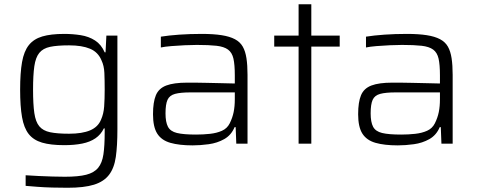

<svg xmlns="http://www.w3.org/2000/svg" viewBox="-20 -678 2257 906"><path d="M299 208Q264 208 226.5 207Q189 206 156.5 203.5Q124 201 101 199V149Q129 151 162 152.5Q195 154 227.5 155Q260 156 286 156Q350 156 387 146.5Q424 137 443 114Q462 91 468 50.5Q474 10 474 -53V-72H470Q456 -43 430.5 -25.5Q405 -8 368 -0.5Q331 7 283 7Q219 7 178.5 -5Q138 -17 115.5 -45.5Q93 -74 84 -125Q75 -176 75 -255Q75 -334 84 -385Q93 -436 116 -465Q139 -494 179.5 -506Q220 -518 283 -518Q323 -518 361 -512Q399 -506 428.5 -487Q458 -468 474 -431H478L482 -510H534V-67Q534 10 526.5 62.5Q519 115 494.5 147Q470 179 423.5 193.5Q377 208 299 208ZM306 -47Q368 -47 405.5 -63Q443 -79 457 -114Q469 -141 471.5 -175.5Q474 -210 474 -255Q474 -300 472.5 -334Q471 -368 459 -393Q443 -432 405 -448Q367 -464 306 -464Q250 -464 216.5 -457Q183 -450 165.5 -428.5Q148 -407 142 -365.5Q136 -324 136 -255Q136 -186 142 -144.5Q148 -103 165.5 -82Q183 -61 216.5 -54Q250 -47 306 -47Z M889 8Q826 8 784 -4Q742 -16 722 -47.5Q702 -79 702 -139Q702 -196 715.5 -228.5Q729 -261 764.5 -274.5Q800 -288 863 -288Q875 -288 900 -288Q925 -288 958 -287Q991 -286 1025 -285.5Q1059 -285 1088 -284V-322Q1088 -373 1081.5 -401.5Q1075 -430 1056 -444Q1037 -458 1001.5 -462Q966 -466 909 -466Q884 -466 851.5 -464.5Q819 -463 788.5 -460.5Q758 -458 739 -454V-505Q776 -511 826 -514.5Q876 -518 932 -518Q987 -518 1025.5 -512Q1064 -506 1088.5 -493Q1113 -480 1125.5 -458Q1138 -436 1143 -403Q1148 -370 1148 -325V0H1095L1092 -78H1087Q1071 -40 1038 -21.5Q1005 -3 965 2.5Q925 8 889 8ZM905 -43Q939 -43 971 -46.5Q1003 -50 1027.5 -61Q1052 -72 1064 -96Q1077 -122 1082.5 -149Q1088 -176 1088 -210V-242H879Q832 -242 806 -235Q780 -228 770.5 -207Q761 -186 761 -143Q761 -102 772.5 -80Q784 -58 815 -50.5Q846 -43 905 -43Z M1389 0V-458H1274V-510H1389V-658H1449V-510H1583V-458H1449V0Z M1857 8Q1794 8 1752 -4Q1710 -16 1690 -47.5Q1670 -79 1670 -139Q1670 -196 1683.5 -228.5Q1697 -261 1732.5 -274.5Q1768 -288 1831 -288Q1843 -288 1868 -288Q1893 -288 1926 -287Q1959 -286 1993 -285.5Q2027 -285 2056 -284V-322Q2056 -373 2049.5 -401.5Q2043 -430 2024 -444Q2005 -458 1969.5 -462Q1934 -466 1877 -466Q1852 -466 1819.5 -464.5Q1787 -463 1756.5 -460.5Q1726 -458 1707 -454V-505Q1744 -511 1794 -514.5Q1844 -518 1900 -518Q1955 -518 1993.5 -512Q2032 -506 2056.5 -493Q2081 -480 2093.5 -458Q2106 -436 2111 -403Q2116 -370 2116 -325V0H2063L2060 -78H2055Q2039 -40 2006 -21.5Q1973 -3 1933 2.5Q1893 8 1857 8ZM1873 -43Q1907 -43 1939 -46.5Q1971 -50 1995.5 -61Q2020 -72 2032 -96Q2045 -122 2050.5 -149Q2056 -176 2056 -210V-242H1847Q1800 -242 1774 -235Q1748 -228 1738.5 -207Q1729 -186 1729 -143Q1729 -102 1740.5 -80Q1752 -58 1783 -50.5Q1814 -43 1873 -43Z"/></svg>

Font: Saira SemiExpanded Light
Style: Regular
Weight: 300
Width: 6
Designer: Hector Gatti with collaboration of the Omnibus-Type team
Foundry: Omnibus-Type
Version: Version 1.101